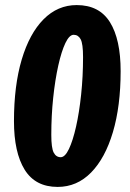

<svg xmlns="http://www.w3.org/2000/svg" viewBox="-20 -728 510 756"><path d="M207 8Q119 8 77 -60Q35 -128 35 -251Q35 -391 65.5 -493.5Q96 -596 151.5 -652Q207 -708 282 -708Q371 -708 413 -640.5Q455 -573 455 -448Q455 -310 424.5 -207.5Q394 -105 338.5 -48.5Q283 8 207 8ZM219 -109Q236 -109 251.5 -141.5Q267 -174 279.5 -229.5Q292 -285 299.5 -356Q307 -427 307 -503Q307 -556 297.5 -573.5Q288 -591 270 -591Q253 -591 237.5 -558.5Q222 -526 209.5 -470Q197 -414 189.5 -343.5Q182 -273 182 -197Q182 -145 191.5 -127Q201 -109 219 -109Z"/></svg>

Font: Asap Condensed
Style: Bold Italic
Weight: 700
Width: 3
Italic angle: -6°
Designer: Pablo Cosgaya
Foundry: Omnibus-Type
Version: Version 3.001; ttfautohint (v1.8.4.7-5d5b)